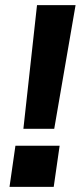

<svg xmlns="http://www.w3.org/2000/svg" viewBox="-20 -720 316 747"><path d="M71 -219 124 -700H274L191 -219ZM40 -153H212L189 7H17Z"/></svg>

Font: Host Grotesk Black
Style: Italic
Weight: 900
Italic angle: -8°
Designer: Doğukan Karapınar based on Poppins by Indian Type Foundry, Jonny Pinhorn
Foundry: Element Type
Version: Version 1.000; ttfautohint (v1.8.4.7-5d5b);gftools[0.9.33]